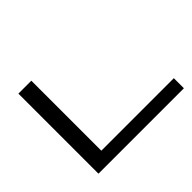

<svg xmlns="http://www.w3.org/2000/svg" viewBox="-144 -944 1187 1187"><g transform="rotate(-45 449.5 -350.0)"><path d="M121 0V-700H234V-88H868V0Z"/></g></svg>

Font: Georama ExtraExtended
Style: Regular
Weight: 400
Width: 8
Designer: Jean-Baptiste Levee
Foundry: Production Type
Version: Version 1.000